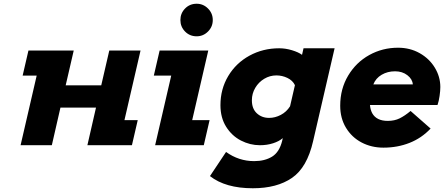

<svg xmlns="http://www.w3.org/2000/svg" viewBox="-20 -776 2373 1026"><path d="M132 -506H374L331 -320H521L564 -506H731L645 -134H716L685 0H447L493 -201H303L257 0H90L176 -372H101Z M1031 -756Q1066 -756 1091.5 -730.5Q1117 -705 1117 -669Q1117 -633 1091.5 -607.5Q1066 -582 1031 -582Q994 -582 969 -607.5Q944 -633 944 -669Q944 -705 969 -730.5Q994 -756 1031 -756ZM833 -506H1093L1007 -134H1100L1069 0H809L895 -372H802Z M1369 0Q1316 0 1267.5 -25Q1219 -50 1188.5 -98.5Q1158 -147 1158 -214Q1158 -300 1199.5 -369.5Q1241 -439 1313 -478.5Q1385 -518 1472 -518Q1506 -518 1540.5 -507.5Q1575 -497 1594 -483L1602 -518H1768L1653 -21Q1621 119 1540.5 174.5Q1460 230 1331 230Q1185 230 1102 165L1188 36Q1256 85 1338 85Q1395 85 1434 61Q1473 37 1488 -24L1491 -38Q1472 -21 1439.5 -10.5Q1407 0 1369 0ZM1530 -208 1556 -321Q1544 -346 1516 -359.5Q1488 -373 1457 -373Q1422 -373 1392 -355Q1362 -337 1344 -306.5Q1326 -276 1326 -240Q1326 -195 1352.5 -170.5Q1379 -146 1418 -146Q1450 -146 1480.5 -162Q1511 -178 1530 -208Z M1969 -171Q1992 -130 2052 -130Q2088 -130 2115.5 -143.5Q2143 -157 2174 -183L2281 -89Q2233 -38 2168.5 -12.5Q2104 13 2029 13Q1965 13 1912.5 -14.5Q1860 -42 1829 -93Q1798 -144 1798 -211Q1798 -301 1840.5 -372Q1883 -443 1953.5 -482Q2024 -521 2107 -521Q2171 -521 2222.5 -492Q2274 -463 2303.5 -414.5Q2333 -366 2333 -311Q2333 -291 2329 -263Q2325 -235 2318 -215H1957Q1959 -190 1969 -171ZM1975 -325H2186Q2184 -353 2157 -374Q2130 -395 2091 -395Q2051 -395 2019.5 -376.5Q1988 -358 1975 -325Z"/></svg>

Font: Arvo
Style: Bold Italic
Weight: 700
Italic angle: -13°
Designer: Anton Koovit (Cyrillic Expansion: Cyreal)
Foundry: Anton Koovit, Yassin Baggar
Version: Version 3.000